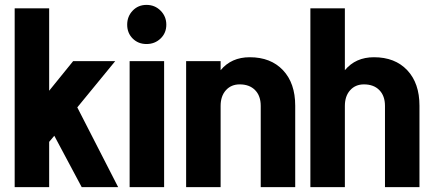

<svg xmlns="http://www.w3.org/2000/svg" viewBox="-20 -765 1765 785"><path d="M463 0H314L202 -210L181 -185V0H40V-731H181V-394L279 -515H451L296 -326Z M651 0H510V-515H651ZM500 -664Q500 -698 522.5 -721.5Q545 -745 579 -745Q613 -745 636.5 -721.5Q660 -698 660 -664Q660 -630 636.5 -607.5Q613 -585 579 -585Q545 -585 522.5 -607.5Q500 -630 500 -664Z M1187 0H1046V-332Q1046 -373 1023 -396.5Q1000 -420 960 -420Q925 -420 903.5 -396Q882 -372 882 -332V0H741V-515H882V-478Q926 -531 1001 -531Q1087 -531 1137 -478Q1187 -425 1187 -333Z M1695 0H1554V-332Q1554 -373 1531 -396.5Q1508 -420 1468 -420Q1433 -420 1411.5 -396Q1390 -372 1390 -332V0H1249V-731H1390V-478Q1434 -531 1509 -531Q1595 -531 1645 -478Q1695 -425 1695 -333Z"/></svg>

Font: Akshar SemiBold
Style: Regular
Weight: 600
Designer: Tall Chai
Foundry: Tall Chai
Version: Version 1.000